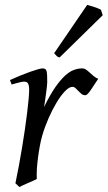

<svg xmlns="http://www.w3.org/2000/svg" viewBox="-20 -732 433 772"><path d="M375 -415Q369.1 -407.2 362.1 -396Q355 -384.8 347.9 -374.3Q340.8 -363.8 334.5 -356.4Q328.1 -349.1 323.2 -349.1Q314 -349.1 307.4 -354.5Q300.8 -359.9 295.2 -366Q289.6 -372.1 283.9 -377.4Q278.3 -382.8 271 -382.8Q258.3 -382.8 241.5 -365.5Q224.6 -348.1 207.8 -320.1Q190.9 -292 175.5 -257.1Q160.2 -222.2 149.9 -187Q144.5 -168.5 140.4 -146.2Q136.2 -124 133.1 -100.6Q129.9 -77.1 128.4 -54.4Q127 -31.7 127.9 -12.2Q121.6 -8.8 112.1 -4.6Q102.5 -0.5 92.5 3.9Q82.5 8.3 73.2 12.5Q64 16.6 58.1 20L42 4.9Q49.3 -29.8 56.2 -66.9Q63 -104 69.1 -140.9Q75.2 -177.7 80.3 -212.9Q85.4 -248 89.1 -278.3Q92.8 -308.6 95 -332.5Q97.2 -356.4 97.2 -371.1Q97.2 -382.3 95.5 -388.9Q93.8 -395.5 91.1 -398.7Q88.4 -401.9 84.7 -402.8Q81.1 -403.8 77.1 -403.8Q72.3 -403.8 64 -402.1Q55.7 -400.4 47.4 -397.9Q37.6 -395.5 26.9 -392.1L20 -410.2Q40.5 -419.4 61.3 -428Q82 -436.5 100.1 -442.9Q118.2 -449.2 131.6 -453.1Q145 -457 150.9 -457Q157.7 -457 161.6 -454.6Q165.5 -452.1 167.2 -446Q168.9 -439.9 169.4 -429Q169.9 -418 169.9 -400.9Q169.9 -395.5 168.5 -382.8Q167 -370.1 165 -355.2Q163.1 -340.3 160.9 -325.7Q158.7 -311 157.2 -301.8Q180.7 -350.1 201.7 -380.4Q222.7 -410.6 241.5 -427.7Q260.3 -444.8 277.3 -450.9Q294.4 -457 310.1 -457Q318.8 -457 325.9 -452.1Q333 -447.3 340.3 -440.4Q347.7 -433.6 356 -426.5Q364.3 -419.4 375 -415ZM393.1 -670.9 219.7 -501Q211.9 -502.9 208.3 -506.3Q204.6 -509.8 197.8 -518.1L330.6 -712.4Q335.4 -710.9 343 -708.7Q350.6 -706.5 358.9 -703.9Q367.2 -701.2 374.5 -698.2Q381.8 -695.3 385.7 -692.9Z"/></svg>

Font: Gentium Plus Viet
Style: Italic
Weight: 400
Italic angle: -8°
Designer: J. Victor Gaultney, Annie Olsen, Iska Routamaa, Becca Hirsbrunner
Foundry: SIL International
Version: Version 5.000